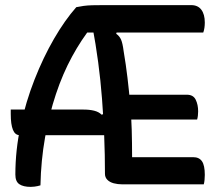

<svg xmlns="http://www.w3.org/2000/svg" viewBox="-20 -720 840 750"><path d="M138 4Q132 6 126.5 7Q121 8 114.5 9Q108 10 100 10Q71 10 55.5 -0.5Q40 -11 40 -38Q40 -134 60.5 -228.5Q81 -323 115 -409.5Q149 -496 191 -568.5Q233 -641 278 -692Q292 -695 307 -697Q322 -699 340.5 -699.5Q359 -700 385 -700H727Q753 -700 766.5 -682Q780 -664 780 -632Q780 -621 778.5 -611Q777 -601 774 -593H292L340 -618Q298 -566 261.5 -499Q225 -432 198.5 -352.5Q172 -273 156 -183Q140 -93 138 4ZM341 -617 441 -613 434 -588Q447 -579 453 -565Q459 -551 463 -520Q472 -467 478 -416Q484 -365 488.5 -315.5Q493 -266 494.5 -214Q496 -162 496 -106H735Q758 -106 769 -90Q780 -74 780 -37Q780 -27 779 -17Q778 -7 776 0H456Q440 0 424.5 -4Q409 -8 399.5 -17.5Q390 -27 390 -41Q390 -116 387 -189Q384 -262 378.5 -334Q373 -406 363.5 -477Q354 -548 341 -617ZM22 -292H307Q330 -292 348 -287.5Q366 -283 377 -272L408 -283L409 -192H57Q39 -192 30.5 -213Q22 -234 22 -274ZM455 -350H710Q735 -350 744.5 -330.5Q754 -311 754 -285Q754 -276 753 -268Q752 -260 750 -253H455Z"/></svg>

Font: Recursive Casual Medium
Style: Regular
Weight: 500
Version: Version 1.047